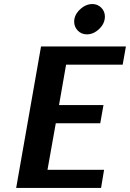

<svg xmlns="http://www.w3.org/2000/svg" viewBox="-20 -930 643 950"><path d="M60 0 183 -700H603L587 -610H307L272 -410H492L476 -320H256L215 -90H495L480 0ZM347 -823Q347 -856 375.5 -883Q404 -910 437 -910Q463 -910 481 -892Q499 -874 499 -848Q499 -814 471 -787Q443 -760 410 -760Q383 -760 365 -778.5Q347 -797 347 -823Z"/></svg>

Font: Scada
Style: Bold Italic
Weight: 700
Italic angle: -10°
Version: Version 4.000